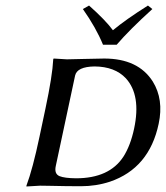

<svg xmlns="http://www.w3.org/2000/svg" viewBox="-20 -676 606 699"><path d="M355 -513.2Q329.6 -575.2 281.7 -643.1L304.2 -655.8Q364.3 -602.5 391.1 -565.9Q438 -605 518.6 -655.8L534.7 -643.1Q451.2 -567.4 404.8 -513.2ZM183.1 -71.8Q176.8 -43 196.8 -34.7Q215.3 -27.3 256.8 -26.9Q377.9 -26.9 429.2 -105.5Q455.1 -146 468.3 -208Q494.1 -329.1 438.5 -390.6Q398.4 -433.6 324.2 -434.1Q260.7 -433.1 253.4 -400.9ZM223.6 -460Q243.7 -460.4 286.1 -461.4Q343.8 -462.9 359.4 -462.9Q482.9 -462.9 536.1 -379.4Q576.7 -314 557.6 -225.1Q523.4 -63.5 380.4 -14.6Q330.1 2 274.4 2Q223.1 2 160.6 0.5Q134.8 0 126 0L76.2 2.9V0Q99.1 -61 124 -179.2L145.5 -280.8Q170.9 -400.4 173.8 -460L175.3 -462.9Q177.2 -462.9 223.6 -460Z"/></svg>

Font: Linux Biolinum Capitals O
Style: Italic Samll Caps
Weight: 400
Italic angle: -12°
Designer: Philipp H. Poll
Foundry: Philipp H. Poll
Version: Version 0.6.2